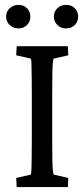

<svg xmlns="http://www.w3.org/2000/svg" viewBox="-20 -761 343 781"><path d="M47.9 0 45.9 -37.1 105.5 -50.8Q107.4 -55.7 107.9 -73.2Q108.4 -90.8 108.9 -121.1Q109.4 -151.4 109.4 -194.3V-377.9Q109.4 -421.9 108.9 -452.6Q108.4 -483.4 107.9 -501.5Q107.4 -519.5 105.5 -522.5L45.9 -536.1L47.9 -573.2H255.9L257.8 -536.1L198.2 -522.5Q196.3 -519.5 194.8 -503.4Q193.4 -487.3 192.9 -457Q192.4 -426.8 192.4 -377.9V-194.3Q192.4 -147.5 192.9 -117.2Q193.4 -86.9 194.8 -70.8Q196.3 -54.7 198.2 -50.8L257.8 -37.1L255.9 0ZM55.7 -645.5Q34.2 -645.5 19.5 -659.2Q4.9 -672.9 4.9 -693.4Q4.9 -713.9 19.5 -727.5Q34.2 -741.2 55.7 -741.2Q76.2 -741.2 89.8 -727.5Q103.5 -713.9 103.5 -693.4Q103.5 -672.9 89.8 -659.2Q76.2 -645.5 55.7 -645.5ZM249 -645.5Q227.5 -645.5 213.4 -659.2Q199.2 -672.9 199.2 -693.4Q199.2 -713.9 213.4 -727.5Q227.5 -741.2 249 -741.2Q270.5 -741.2 284.2 -727.5Q297.9 -713.9 297.9 -693.4Q297.9 -672.9 284.2 -659.2Q270.5 -645.5 249 -645.5Z"/></svg>

Font: Crimson Pro ExtraLight
Style: Regular
Weight: 400
Version: Version 1.002